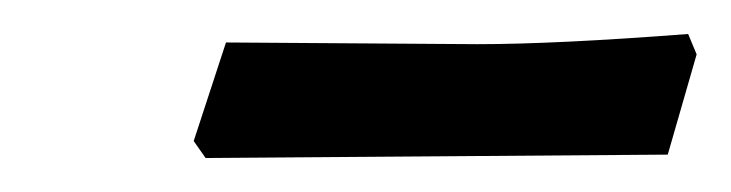

<svg xmlns="http://www.w3.org/2000/svg" viewBox="-20 -665 430 113"><path d="M373 -574 237 -573 101 -572 94 -582 113 -640 261 -639Q307 -639 385 -645L390 -633Z"/></svg>

Font: Alegreya Medium
Style: Italic
Weight: 500
Italic angle: -7°
Designer: Juan Pablo del Peral
Foundry: Huerta Tipografica
Version: Version 2.008; ttfautohint (v1.8)